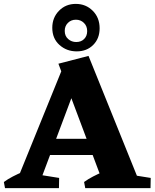

<svg xmlns="http://www.w3.org/2000/svg" viewBox="-40 -976 802 996"><path d="M31.8 0 293.2 -643.8 389.2 -624 155.2 0ZM505.2 0 263 -645.5 419.2 -686 696.2 0ZM183.5 -171.8V-256H506V-171.8ZM-14 0 -20 -32Q1.5 -47.5 26.6 -60.5Q51.8 -73.5 79 -85L80 0ZM125.8 0 128.8 -75 266.8 -53 265.8 0ZM402.2 0 396.2 -32Q417.8 -47.5 442.9 -60.5Q468 -73.5 495.2 -85L516.8 0ZM600.8 0 603.8 -75 741.8 -53 740.8 0ZM357.9 -709.5Q305.5 -709.5 268.4 -742.9Q231.2 -776.3 231.2 -831.8Q231.2 -884.5 266 -920.1Q300.8 -955.8 353.1 -955.8Q405.5 -955.8 441.1 -920.1Q476.8 -884.5 476.8 -829.2Q476.8 -776.2 443.5 -742.9Q410.2 -709.5 357.9 -709.5ZM355.5 -758Q380.8 -758 396.5 -773.7Q412.2 -789.4 412.2 -814.8Q412.2 -840.8 395.3 -857.2Q378.4 -873.8 353.8 -873.8Q328.8 -873.8 312.2 -857.2Q295.8 -840.8 295.8 -815.8Q295.8 -789.2 313.5 -773.6Q331.2 -758 355.5 -758Z"/></svg>

Font: Eczar
Style: Regular
Weight: 400
Designer: Vaibhav Singh
Foundry: Rosetta Type Foundry
Version: Version 2.000